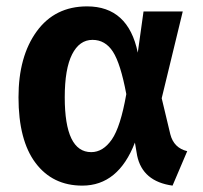

<svg xmlns="http://www.w3.org/2000/svg" viewBox="-20 -566 636 602"><path d="M253 -546Q382 -546 412 -401L430 -530H553L487 -258L514 -145Q525 -102 567 -92L521 16Q427 3 410 -78L403 -119Q351 16 238 16Q145 16 91.5 -55Q38 -126 38 -261Q38 -389 95 -467.5Q152 -546 253 -546ZM270 -441Q229 -441 206 -395.5Q183 -350 183 -261Q183 -89 266 -89Q303 -89 330.5 -128.5Q358 -168 376 -271Q358 -367 334 -404Q310 -441 270 -441Z"/></svg>

Font: Fira Sans SemiBold
Style: Regular
Weight: 600
Designer: bBox Type GmbH & Carrois Corporate GbR & Edenspiekermann AG
Foundry: bBox Type GmbH & Carrois Corporate GbR & Edenspiekermann AG
Version: Version 4.301;PS 004.301;hotconv 1.0.88;makeotf.lib2.5.64775